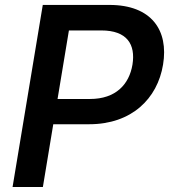

<svg xmlns="http://www.w3.org/2000/svg" viewBox="-20 -747 680 767"><path d="M30.2 0H151.3L192.8 -250.7H336.6C505.3 -250.7 609 -352.3 631.4 -489C654.1 -626.1 585.2 -727.3 417.3 -727.3H150.9ZM209.9 -351.6 255.3 -625.4H384.6C487.9 -625.4 522 -569.6 509.2 -489C496.1 -409.8 442.5 -351.6 339.5 -351.6Z"/></svg>

Font: Magic Ui Pro Semi Bold
Style: Italic
Weight: 600
Italic angle: -9.39999°
Designer: Stefan Endress, Andreas Faust
Version: Version 1.000;FEAKit 1.0